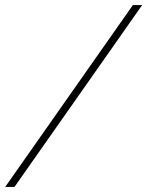

<svg xmlns="http://www.w3.org/2000/svg" viewBox="-56 -735 578 755"><path d="M-35.5 0 466.5 -715H503L1 0Z"/></svg>

Font: Newsreader Display
Style: Italic
Weight: 400
Italic angle: -17°
Designer: Hugues Gentile
Foundry: Production Type
Version: Version 1.001